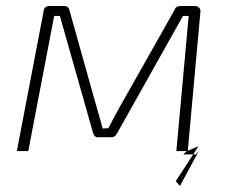

<svg xmlns="http://www.w3.org/2000/svg" viewBox="-20 -502 767 638"><path d="M628 -482H579C570 -482 563 -478 560 -469L377 -145C364 -122 353 -100 340 -76L321 -75C315 -98 309 -120 302 -143L211 -467C209 -476 204 -482 195 -482H145C133 -482 126 -476 125 -465L36 0H74L160 -449H179L289 -61C292 -52 296 -46 305 -46H350C359 -46 364 -50 369 -59L588 -449H607L566 0H601L604 -1L646 -463C647 -474 639 -482 628 -482ZM601 0 589 11H622L639 -16L604 -1V0ZM578 116 641 -1 631 11H622L564 100Z"/></svg>

Font: Exo 2 Extra Light
Style: Italic
Weight: 250
Italic angle: -8°
Designer: Natanael Gama
Version: Version 1.001;PS 001.001;hotconv 1.0.88;makeotf.lib2.5.64775